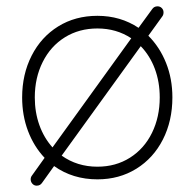

<svg xmlns="http://www.w3.org/2000/svg" viewBox="-20 -560 615 607"><path d="M449 -447Q485 -411 505 -361Q525 -311 525 -252Q525 -178 495 -119Q465 -60 411 -26.5Q357 7 288 7Q210 7 151 -35L113 18Q107 27 96 27Q88 27 82.5 21Q77 15 77 7Q77 0 81 -5L121 -61Q87 -97 68.5 -146Q50 -195 50 -252Q50 -325 80 -384Q110 -443 164 -476.5Q218 -510 288 -510Q361 -510 418 -472L461 -531Q467 -540 478 -540Q486 -540 491.5 -534.5Q497 -529 497 -521Q497 -513 493 -508ZM146 -94 395 -439Q348 -470 288 -470Q230 -470 185 -442Q140 -414 115 -364Q90 -314 90 -252Q90 -205 104.5 -164.5Q119 -124 146 -94ZM485 -252Q485 -301 469.5 -342.5Q454 -384 425 -414L175 -68Q224 -33 288 -33Q346 -33 391 -61.5Q436 -90 460.5 -140Q485 -190 485 -252Z"/></svg>

Font: Tsukimi Rounded Light
Style: Regular
Weight: 300
Designer: Takashi Funayama
Foundry: Takashi Funayama
Version: Version 1.032; ttfautohint (v1.8.3)